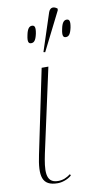

<svg xmlns="http://www.w3.org/2000/svg" viewBox="-92 -848 479 900"><g transform="rotate(-10 148.0 -397.5)"><path d="M156 -605 248 -788 249 -796C235 -808 216 -811 207 -787L148 -607ZM99 -658C112 -658 121 -666 128 -698C134 -729 129 -738 116 -738C104 -738 94 -729 88 -698C81 -666 87 -658 99 -658ZM264 -658C277 -658 286 -666 293 -698C299 -729 294 -738 281 -738C269 -738 259 -729 253 -698C246 -666 252 -658 264 -658ZM108 10C127 10 155 2 174 -15L171 -22C152 -8 135 0 111 0C48 0 57 -64 72 -137L159 -536H127L44 -137C23 -38 32 10 108 10Z"/></g></svg>

Font: Noto Serif Display Thin
Style: Italic
Weight: 100
Italic angle: -12°
Designer: Monotype Design Team
Foundry: Monotype Imaging Inc.
Version: Version 2.009